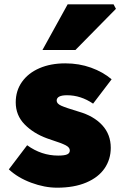

<svg xmlns="http://www.w3.org/2000/svg" viewBox="-20 -858 566 891"><path d="M21 -72 106 -184Q172 -136 250 -136Q279 -136 291.5 -141.5Q304 -147 304 -160Q304 -174 284.5 -184Q265 -194 224 -207L198 -216Q135 -239 94 -281Q53 -323 53 -383Q53 -437 82 -478Q111 -519 163 -541.5Q215 -564 283 -564Q347 -564 402.5 -544Q458 -524 498 -490L412 -377Q355 -416 291 -416Q243 -416 243 -391Q243 -377 264 -367.5Q285 -358 345 -340Q415 -320 454.5 -277Q494 -234 494 -172Q494 -119 465.5 -77Q437 -35 380.5 -11Q324 13 245 13Q187 13 125 -10Q63 -33 21 -72ZM294 -838H507L518 -817L330 -626H177Z"/></svg>

Font: Nebula Sans Black
Style: Regular
Weight: 900
Designer: Paul D. Hunt for Adobe (as Source Sans)
Foundry: Nebula Entertainment & Broadcasting LLC
Version: Version 1.010